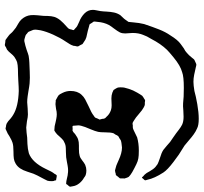

<svg xmlns="http://www.w3.org/2000/svg" viewBox="-44 -745 846 798"><g transform="rotate(90 379.0 -346.0)"><path d="M730 -151Q733 -147 733 -139Q733 -126 731 -120L724 -106Q706 -73 702 -62Q699 -54 693.5 -36.5Q688 -19 680 -7Q672 5 660 12Q650 18 639 19.5Q628 21 610 21Q585 21 573 25Q565 27 546 38Q535 46 524 50Q522 51 519 52.5Q516 54 514 54Q512 54 509.5 53Q507 52 505 52Q503 52 500 51.5Q497 51 493 49Q493 49 484 43Q480 39 472 32.5Q464 26 457 22Q423 1 358 -1Q344 -1 314 1L292 2Q284 2 267 2.5Q250 3 238 6Q229 9 217 17Q211 21 201 33Q199 36 194.5 40.5Q190 45 186 48Q184 49 177 52Q170 57 167 57L155 55Q149 55 146 54L139 49Q127 40 127 40Q123 37 118.5 31.5Q114 26 110 23L95 11Q89 7 78 1Q67 -5 60 -13Q45 -30 43 -51Q42 -62 43.5 -79Q45 -96 46 -104Q46 -123 47.5 -136Q49 -149 55 -160Q62 -173 76 -186.5Q90 -200 96 -205Q101 -209 103 -221Q106 -228 105 -229Q105 -230 102.5 -232Q100 -234 99 -235Q92 -242 88 -244Q85 -246 79.5 -248Q74 -250 71 -252Q50 -260 35.5 -274.5Q21 -289 21 -309Q21 -315 23 -324.5Q25 -334 26 -340Q28 -356 28 -364Q29 -383 32 -397Q35 -411 43 -423Q45 -426 50 -430.5Q55 -435 58 -439Q61 -442 62.5 -445Q64 -448 66 -450L71 -457Q72 -461 72 -467Q72 -473 73 -477Q75 -502 80 -522Q92 -558 102.5 -584.5Q113 -611 127 -631Q146 -662 163 -674Q169 -679 181 -687Q193 -693 199 -699Q209 -707 220 -721Q222 -723 224 -726Q226 -729 229 -731Q231 -732 234.5 -733.5Q238 -735 240 -736Q246 -739 248 -739Q253 -739 259 -737L291 -730Q306 -727 320 -727Q334 -727 358 -731Q379 -737 413 -743Q447 -749 474 -749Q501 -749 514 -742Q526 -737 538.5 -728Q551 -719 561 -710Q577 -696 585 -690Q592 -685 604 -678Q616 -671 623 -666L653 -644Q686 -619 697 -602Q721 -565 727 -536Q727 -535 728.5 -531Q730 -527 729 -525Q729 -524 722 -517Q722 -516 720.5 -514.5Q719 -513 718 -513Q717 -513 715.5 -514.5Q714 -516 714 -517L706 -524Q699 -531 692 -545Q683 -561 674 -569L662 -578Q654 -582 636 -588Q615 -594 603 -602Q596 -607 586 -616Q576 -625 570 -630Q562 -636 552.5 -642Q543 -648 534 -655Q530 -658 519 -666.5Q508 -675 498 -680Q485 -686 465 -686L440 -685Q419 -683 409 -684Q386 -687 345 -687Q298 -687 280 -680Q253 -673 218 -644Q196 -626 187 -617Q162 -591 142 -552Q130 -533 125 -518Q117 -499 117 -474Q117 -466 118 -458.5Q119 -451 119 -443Q119 -430 114.5 -421Q110 -412 98 -396Q90 -386 84 -376Q73 -355 71 -329Q71 -326 70 -320.5Q69 -315 70 -312L75 -305Q76 -304 78 -300Q80 -296 82 -295L90 -293Q103 -289 108 -288Q124 -285 134.5 -282Q145 -279 154 -272Q163 -266 163 -266L168 -256Q169 -254 171 -251Q173 -248 173 -246Q173 -241 171 -235Q171 -228 169 -225Q167 -217 152 -195Q137 -173 124 -144Q111 -115 106 -92Q102 -73 104 -62Q105 -59 106 -56.5Q107 -54 108 -52Q111 -44 112 -42Q114 -39 116.5 -37.5Q119 -36 121 -34Q122 -33 123.5 -31.5Q125 -30 128 -29Q130 -28 133 -27.5Q136 -27 138 -26Q144 -24 148 -24Q153 -24 159 -26Q166 -27 188 -34Q204 -40 212 -42Q218 -43 226.5 -44Q235 -45 240 -45Q249 -45 276.5 -46.5Q304 -48 327 -46Q338 -45 360 -41Q366 -40 379.5 -38Q393 -36 405 -36Q413 -36 431 -38L456 -39Q466 -39 484 -35Q508 -32 510 -32Q519 -32 531.5 -33.5Q544 -35 552 -36Q557 -36 578 -37Q599 -38 617 -43Q655 -57 682 -113Q694 -140 702 -149Q706 -157 708 -158Q709 -159 711 -159Q715 -159 718 -158Q721 -157 723 -157Q724 -156 726 -156.5Q728 -157 729 -156Q730 -155 730 -151ZM756 -215Q756 -211 747 -202Q746 -201 746 -200Q746 -199 744 -198H742Q734 -198 720.5 -201.5Q707 -205 701 -205Q697 -206 688 -206Q679 -206 668 -204Q657 -202 652 -201Q635 -197 613 -197Q609 -197 595.5 -196.5Q582 -196 573 -191Q564 -188 557 -180.5Q550 -173 548 -171Q538 -159 532 -155Q530 -154 527.5 -152Q525 -150 523 -149H519Q505 -149 488 -154Q484 -155 473.5 -157Q463 -159 455 -159Q444 -159 433 -156Q430 -156 421.5 -154.5Q413 -153 406 -154Q404 -155 401 -154.5Q398 -154 396 -155Q393 -156 385 -161L378 -165Q371 -171 366 -183Q358 -199 358 -216Q358 -245 374 -262Q382 -271 393 -277Q404 -283 421 -291Q449 -303 460 -312Q468 -317 469 -319Q470 -320 473 -329L477 -337Q477 -339 474 -348Q474 -355 472 -358Q472 -360 465 -366Q455 -378 438 -384Q429 -387 418 -387L389 -386Q376 -386 365 -390Q363 -391 359.5 -392.5Q356 -394 354 -395Q352 -397 349.5 -402Q347 -407 345 -410Q343 -414 343 -423Q343 -433 344 -439Q348 -457 356 -476Q366 -496 372 -505Q378 -514 378 -514Q381 -517 384 -518.5Q387 -520 390 -522L396 -526Q403 -526 405 -525H413Q417 -525 421 -523Q425 -521 427 -520Q437 -515 454 -500Q470 -486 479 -481Q481 -480 484.5 -477.5Q488 -475 492 -474Q498 -474 501 -475H508Q512 -475 516 -476.5Q520 -478 522 -479Q546 -491 551 -493Q576 -500 606 -500Q628 -500 638 -498Q650 -496 662 -490Q674 -484 678 -482Q698 -472 707 -465L715 -458Q718 -454 722 -440Q721 -436 721.5 -430Q722 -424 721 -421Q720 -419 715 -414L708 -405Q706 -404 702 -404Q699 -403 695.5 -402Q692 -401 688 -401Q686 -401 677 -404Q668 -406 658.5 -410.5Q649 -415 646 -416Q616 -430 593 -430Q588 -430 576 -428Q574 -428 570 -427Q566 -426 563 -425Q563 -425 554 -419Q552 -418 549 -416.5Q546 -415 545 -413Q542 -410 540 -404Q534 -395 534 -395Q530 -384 530 -359Q530 -340 528 -331Q525 -318 518 -301.5Q511 -285 508 -277Q501 -258 501 -248L502 -237Q502 -226 504 -225Q505 -224 510 -224.5Q515 -225 516 -225Q517 -225 520 -224.5Q523 -224 524 -225Q528 -226 537 -235Q552 -246 561 -248Q569 -251 585 -251H599Q618 -251 627 -254Q636 -256 646.5 -264.5Q657 -273 665 -277Q677 -282 689 -282Q699 -282 708 -279Q711 -278 713.5 -276Q716 -274 719 -272Q732 -265 742 -252.5Q752 -240 754 -226Q754 -223 755 -220.5Q756 -218 756 -215ZM406 -455ZM406 -455ZM406 -455Z"/></g></svg>

Font: Rubik-Burned
Style: Regular
Weight: 400
Designer: NaN (generative design), Hubert & Fischer (Rubik source font outlines)
Foundry: NaN, Hubert & Fischer
Version: Version 1.000